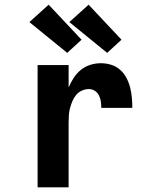

<svg xmlns="http://www.w3.org/2000/svg" viewBox="-20 -797 640 817"><path d="M140 0V-520H272V-425Q281 -446 293.5 -465.5Q306 -485 324 -499.5Q342 -514 364 -521Q386 -528 409 -528Q431 -528 452.5 -521.5Q474 -515 490.5 -500.5Q507 -486 517.5 -466.5Q528 -447 533.5 -425.5Q539 -404 541 -382Q543 -360 543 -338H411Q411 -352 409 -365.5Q407 -379 401 -391Q395 -403 383.5 -410.5Q372 -418 358 -418Q343 -418 328.5 -411.5Q314 -405 304 -393Q294 -381 288 -366.5Q282 -352 278 -337Q274 -322 273 -306.5Q272 -291 272 -276V0ZM436 -572 275 -703 357 -777 497 -628ZM266 -572 105 -703 187 -777 327 -628Z"/></svg>

Font: Iosevka Custom XBdEx
Style: Regular
Weight: 800
Width: 7
Monospace: yes
Designer: Belleve Invis
Foundry: Belleve Invis
Version: Version 11.2.4; ttfautohint (v1.8.4)